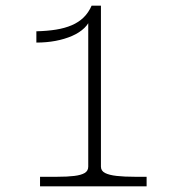

<svg xmlns="http://www.w3.org/2000/svg" viewBox="-20 -661 600 681"><path d="M338 -70Q338 -55 352.5 -47.5Q367 -40 394 -37Q421 -34 458 -34H500V0H122V-34H183Q219 -34 243.5 -37Q268 -40 280.5 -47.5Q293 -55 293 -70V-593L303 -601Q297 -579 279.5 -562Q262 -545 235.5 -533.5Q209 -522 177 -516Q145 -510 109 -510V-550Q148 -551 179 -556Q210 -561 234.5 -571.5Q259 -582 276.5 -599Q294 -616 305 -641H338Z"/></svg>

Font: Roboto Serif 20pt Thin
Style: Regular
Weight: 250
Version: Version 1.008